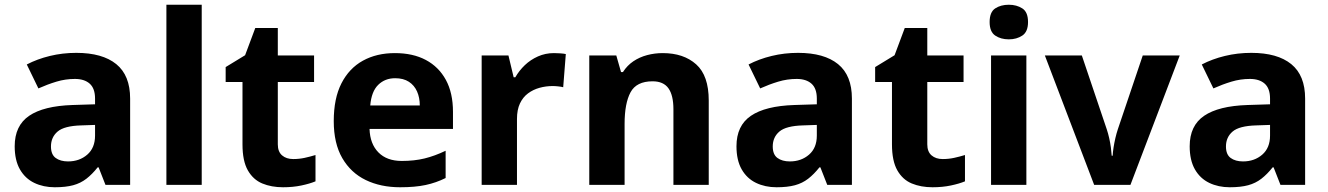

<svg xmlns="http://www.w3.org/2000/svg" viewBox="-20 -846 5601 810"><path d="M302 -623Q412 -623 470.5 -575.5Q529 -528 529 -430V-66H425L396 -140H392Q369 -111 344.5 -92Q320 -73 288.5 -64.5Q257 -56 211 -56Q163 -56 124.5 -74.5Q86 -93 64 -131.5Q42 -170 42 -229Q42 -316 103 -357.5Q164 -399 286 -403L381 -406V-430Q381 -473 358.5 -493Q336 -513 296 -513Q256 -513 218 -501.5Q180 -490 142 -473L93 -574Q137 -597 190.5 -610Q244 -623 302 -623ZM323 -317Q251 -315 223 -291Q195 -267 195 -228Q195 -194 215 -179.5Q235 -165 267 -165Q315 -165 348 -193.5Q381 -222 381 -274V-319Z M831 -66H682V-826H831Z M1217 -175Q1242 -175 1265 -180Q1288 -185 1311 -192V-81Q1287 -71 1251.5 -63.5Q1216 -56 1174 -56Q1125 -56 1086.5 -72Q1048 -88 1025.5 -127.5Q1003 -167 1003 -237V-500H932V-563L1014 -613L1057 -728H1152V-612H1305V-500H1152V-237Q1152 -206 1170 -190.5Q1188 -175 1217 -175Z M1646 -622Q1722 -622 1776.5 -593Q1831 -564 1861 -509Q1891 -454 1891 -374V-302H1539Q1541 -239 1576.5 -203Q1612 -167 1675 -167Q1728 -167 1771 -177.5Q1814 -188 1860 -210V-95Q1820 -75 1775.5 -65.5Q1731 -56 1668 -56Q1586 -56 1523 -86.5Q1460 -117 1424 -179Q1388 -241 1388 -335Q1388 -431 1420.5 -494.5Q1453 -558 1511 -590Q1569 -622 1646 -622ZM1647 -516Q1604 -516 1575.5 -488Q1547 -460 1542 -401H1751Q1751 -434 1739.5 -460Q1728 -486 1705 -501Q1682 -516 1647 -516Z M2317 -622Q2328 -622 2343 -621Q2358 -620 2367 -618L2356 -478Q2349 -480 2335.5 -481.5Q2322 -483 2312 -483Q2283 -483 2256 -475.5Q2229 -468 2207.5 -452Q2186 -436 2173.5 -409.5Q2161 -383 2161 -344V-66H2012V-612H2125L2147 -520H2154Q2170 -548 2194 -571Q2218 -594 2249.5 -608Q2281 -622 2317 -622Z M2776 -622Q2864 -622 2917 -574.5Q2970 -527 2970 -422V-66H2821V-385Q2821 -444 2800 -473.5Q2779 -503 2733 -503Q2665 -503 2640 -456.5Q2615 -410 2615 -323V-66H2466V-612H2580L2600 -542H2608Q2626 -570 2652 -587.5Q2678 -605 2710 -613.5Q2742 -622 2776 -622Z M3347 -623Q3457 -623 3515.5 -575.5Q3574 -528 3574 -430V-66H3470L3441 -140H3437Q3414 -111 3389.5 -92Q3365 -73 3333.5 -64.5Q3302 -56 3256 -56Q3208 -56 3169.5 -74.5Q3131 -93 3109 -131.5Q3087 -170 3087 -229Q3087 -316 3148 -357.5Q3209 -399 3331 -403L3426 -406V-430Q3426 -473 3403.5 -493Q3381 -513 3341 -513Q3301 -513 3263 -501.5Q3225 -490 3187 -473L3138 -574Q3182 -597 3235.5 -610Q3289 -623 3347 -623ZM3368 -317Q3296 -315 3268 -291Q3240 -267 3240 -228Q3240 -194 3260 -179.5Q3280 -165 3312 -165Q3360 -165 3393 -193.5Q3426 -222 3426 -274V-319Z M3957 -175Q3982 -175 4005 -180Q4028 -185 4051 -192V-81Q4027 -71 3991.5 -63.5Q3956 -56 3914 -56Q3865 -56 3826.5 -72Q3788 -88 3765.5 -127.5Q3743 -167 3743 -237V-500H3672V-563L3754 -613L3797 -728H3892V-612H4045V-500H3892V-237Q3892 -206 3910 -190.5Q3928 -175 3957 -175Z M4310 -612V-66H4161V-612ZM4236 -826Q4269 -826 4293 -810.5Q4317 -795 4317 -753Q4317 -712 4293 -696Q4269 -680 4236 -680Q4202 -680 4178.5 -696Q4155 -712 4155 -753Q4155 -795 4178.5 -810.5Q4202 -826 4236 -826Z M4596 -66 4388 -612H4544L4649 -301Q4655 -283 4659.5 -263Q4664 -243 4666.5 -224Q4669 -205 4670 -189H4674Q4675 -206 4678 -225Q4681 -244 4685.5 -263.5Q4690 -283 4696 -301L4801 -612H4957L4749 -66Z M5259 -623Q5369 -623 5427.5 -575.5Q5486 -528 5486 -430V-66H5382L5353 -140H5349Q5326 -111 5301.5 -92Q5277 -73 5245.5 -64.5Q5214 -56 5168 -56Q5120 -56 5081.5 -74.5Q5043 -93 5021 -131.5Q4999 -170 4999 -229Q4999 -316 5060 -357.5Q5121 -399 5243 -403L5338 -406V-430Q5338 -473 5315.5 -493Q5293 -513 5253 -513Q5213 -513 5175 -501.5Q5137 -490 5099 -473L5050 -574Q5094 -597 5147.5 -610Q5201 -623 5259 -623ZM5280 -317Q5208 -315 5180 -291Q5152 -267 5152 -228Q5152 -194 5172 -179.5Q5192 -165 5224 -165Q5272 -165 5305 -193.5Q5338 -222 5338 -274V-319Z"/></svg>

Font: Noto Sans Malayalam UI
Style: Regular
Weight: 400
Designer: Jelle Bosma - Monotype Design Team
Foundry: Monotype Imaging Inc.
Version: Version 2.104